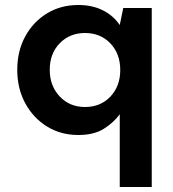

<svg xmlns="http://www.w3.org/2000/svg" viewBox="-20 -528 692 768"><path d="M459 220V-71Q435 -38 395.5 -13Q356 12 293 12Q223 12 168 -22Q113 -56 81 -115Q49 -174 49 -249Q49 -324 81 -382.5Q113 -441 168 -474.5Q223 -508 293 -508Q349 -508 391 -487Q433 -466 459 -428L473 -496H587V220ZM320 -100Q382 -100 421.5 -141.5Q461 -183 461 -248Q461 -313 421.5 -354.5Q382 -396 320 -396Q259 -396 219 -355Q179 -314 179 -249Q179 -184 219 -142Q259 -100 320 -100Z"/></svg>

Font: DeepMind Sans
Style: Bold
Weight: 700
Designer: Jonny Pinhorn / Modifications: Colophon Foundry
Foundry: Colophon Foundry
Version: Version 1.002; ttfautohint (v1.8.2)